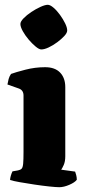

<svg xmlns="http://www.w3.org/2000/svg" viewBox="-20 -780 367 800"><path d="M227 0Q214 0 185.5 -3Q157 -6 123.5 -11Q90 -16 62 -21Q34 -26 22 -30Q22 -37 25 -47.5Q28 -58 32 -66L55 -70Q65 -72 70 -77Q75 -82 76.5 -98Q78 -114 78 -147V-382Q78 -404 59 -411L11 -428Q13 -440 16 -451Q19 -462 26 -472Q45 -479 85.5 -489.5Q126 -500 168 -500Q209 -500 230.5 -477.5Q252 -455 252 -417V-129Q252 -107 245.5 -92.5Q239 -78 235 -73L293 -65Q295 -60 297.5 -50.5Q300 -41 300 -31Q292 -20 269 -10Q246 0 227 0ZM152 -574Q143 -574 128.5 -586Q114 -598 99.5 -615Q85 -632 75 -650Q65 -668 65 -680Q65 -690 78 -703.5Q91 -717 110.5 -730Q130 -743 149 -751.5Q168 -760 179 -760Q189 -760 203 -748Q217 -736 230 -718Q243 -700 251.5 -682.5Q260 -665 260 -653Q260 -643 248 -630Q236 -617 218.5 -604Q201 -591 183 -582.5Q165 -574 152 -574Z"/></svg>

Font: Texturina Black
Style: Regular
Weight: 900
Designer: Guillermo Torres Carreño
Foundry: Omnibus-Type
Version: Version 1.002; ttfautohint (v1.8.3)